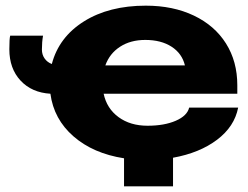

<svg xmlns="http://www.w3.org/2000/svg" viewBox="-20 -552 876 678"><path d="M591 5V106H418V7Q309 -10 239.5 -70.5Q170 -131 158 -221Q92 -225 52.5 -267.5Q13 -310 13 -378Q13 -416 16 -426H132Q128 -404 128 -377Q128 -359 137.5 -345.5Q147 -332 163 -326Q188 -421 276.5 -476.5Q365 -532 495 -532Q591 -532 664.5 -497Q738 -462 778 -398.5Q818 -335 818 -251V-221H346Q357 -169 398.5 -138.5Q440 -108 501 -108Q560 -108 600.5 -125.5Q641 -143 648 -172H821Q808 -105 746.5 -58.5Q685 -12 591 5ZM633 -321Q623 -363 586 -387Q549 -411 493 -411Q441 -411 404 -387Q367 -363 352 -321Z"/></svg>

Font: Non Bureau Extended
Style: Bold
Weight: 700
Width: 7
Designer: Jona Saucedo
Foundry: Non Foundry
Version: Version 1.000; ttfautohint (v1.8.4)